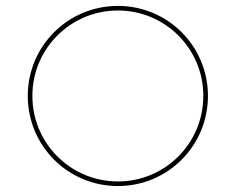

<svg xmlns="http://www.w3.org/2000/svg" viewBox="-20 -623 799 651"><path d="M379.9 7.8C548.8 7.8 685.1 -128.4 685.1 -297.9C685.1 -466.8 548.8 -603 379.9 -603C210.4 -603 74.2 -466.8 74.2 -297.9C74.2 -128.4 210.4 7.8 379.9 7.8ZM379.9 -7.8C219.2 -7.8 89.8 -137.2 89.8 -297.9C89.8 -458 219.2 -587.4 379.9 -587.4C540 -587.4 669.4 -458 669.4 -297.9C669.4 -137.2 540 -7.8 379.9 -7.8Z"/></svg>

Font: Now Thin
Style: Regular
Weight: 100
Designer: Alfredo Marco Pradil
Foundry: Alfredo Marco Pradil
Version: Version 1.200;hotconv 1.0.109;makeotfexe 2.5.65596